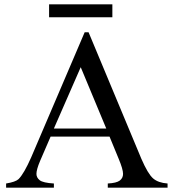

<svg xmlns="http://www.w3.org/2000/svg" viewBox="-20 -860 800 880"><path d="M482 -234H212L164 -123Q147 -83 147 -63Q147 -46 162 -34Q177 -22 227 -19V0H8V-19Q51 -26 65 -39Q90 -64 123 -139L368 -712H386L628 -132Q658 -63 681.5 -42.5Q705 -22 748 -19V0H474V-19Q514 -21 529 -32.5Q544 -44 544 -63Q544 -84 524 -132ZM467 -271 350 -552 227 -271ZM495 -781H205V-840H495Z"/></svg>

Font: MM Taunggyi
Style: Regular
Weight: 400
Designer: Khon Soe Zaw Thu
Version: Version 1.00 July 18, 2016, initial release